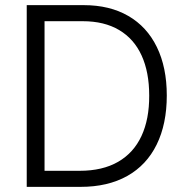

<svg xmlns="http://www.w3.org/2000/svg" viewBox="-20 -727 722 747"><path d="M84 0V-707H305.7Q406.7 -707 479.2 -665Q551.8 -623 590.3 -543.9Q628.9 -464.8 628.9 -355.5Q628.9 -244.6 589.6 -164.6Q550.3 -84.5 474.9 -42.2Q399.4 0 293.9 0ZM290 -62.5Q378.9 -62.5 439.5 -97.4Q500 -132.3 530.5 -198Q561 -263.7 560.5 -355.5Q560.5 -446.3 531 -511Q501.5 -575.7 443.6 -610.1Q385.7 -644.5 301.8 -644.5H153.3V-62.5Z"/></svg>

Font: Pretendard Light
Style: Regular
Weight: 300
Designer: Base glyphs from Inter by Rasmus Andersson; Hangeul glyphs from Noto Sans CJK(Source Han Sans) by Jang Soo-young and Kan
Foundry: Kil Hyung-jin
Version: Version 1.309